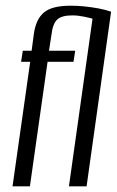

<svg xmlns="http://www.w3.org/2000/svg" viewBox="-20 -654 411 674"><path d="M24 0 86 -437H54L60 -476H91L99 -536Q106 -586 134 -610Q162 -634 228 -634Q252 -634 276.5 -631.5Q301 -629 325.5 -624.5Q350 -620 370 -613L284 0H222L307 -604L321 -584Q297 -591 275 -595.5Q253 -600 234 -600Q196 -600 180.5 -585Q165 -570 161 -534L152 -476H244L238 -437H147L85 0Z"/></svg>

Font: Alumni Sans
Style: Italic
Weight: 400
Italic angle: -8°
Version: Version 1.016